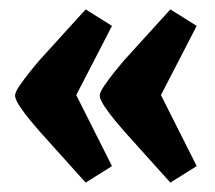

<svg xmlns="http://www.w3.org/2000/svg" viewBox="-20 -447 456 408"><path d="M342 -59 244 -168Q236 -177 224 -191.5Q212 -206 202 -221Q192 -236 192 -244Q192 -251 202 -265.5Q212 -280 224 -295Q236 -310 243 -318L342 -427L398 -392L322 -245L398 -94ZM162 -59 64 -168Q56 -177 44 -191.5Q32 -206 22 -221Q12 -236 12 -244Q12 -251 22 -265.5Q32 -280 44 -295Q56 -310 63 -318L162 -427L218 -392L142 -245L218 -94Z"/></svg>

Font: Faustina Light
Style: Bold
Weight: 700
Version: Version 1.200